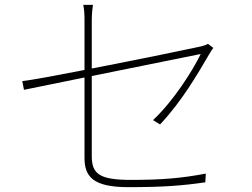

<svg xmlns="http://www.w3.org/2000/svg" viewBox="-20 -776 1040 793"><path d="M861 -578 839 -595C833 -591 819 -586 804 -583C768 -575 551 -530 359 -493V-687C359 -711 360 -728 364 -756H324C329 -728 329 -713 329 -687V-487C216 -465 115 -446 72 -441L79 -405L329 -456V-124C329 -46 365 -3 510 -3C652 -3 732 -9 828 -23L830 -59C730 -40 649 -33 522 -33C393 -33 359 -56 359 -131V-462L809 -553C777 -486 696 -358 612 -280L641 -262C730 -356 796 -470 844 -552C849 -560 855 -571 861 -578Z"/></svg>

Font: Harano Aji Gothic ExtraLight
Style: Regular
Weight: 250
Foundry: Masamichi Hosoda
Version: HaranoAjiGothic-ExtraLight version 20230610;ttx 4.39.4